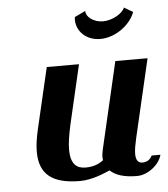

<svg xmlns="http://www.w3.org/2000/svg" viewBox="-49 -687 648 742"><g transform="rotate(-5 275.0 -316.5)"><path d="M374 -597C338 -597 309 -620 309 -641V-643L267 -623C267 -620 266 -616 266 -613C266 -567 304 -530 358 -530C416 -530 475 -573 493 -623L459 -643C451 -621 411 -597 374 -597ZM408 -440 330 -104C328 -94 326 -84 326 -75C326 -71 327 -66 327 -62C312 -51 292 -40 258 -40C225 -40 200 -56 200 -115C200 -140 205 -171 214 -212L267 -440H142L86 -200C79 -169 75 -141 75 -117C75 -31 123 10 232 10C279 10 326 -11 349 -21C368 -2 402 10 453 10C496 10 541 -27 550 -64H516C508 -47 494 -40 478 -40C460 -40 453 -54 453 -76C453 -92 457 -113 462 -135L533 -440Z"/></g></svg>

Font: Pfennig
Style: BoldItalic
Weight: 700
Italic angle: -13°
Version: Version 20100423